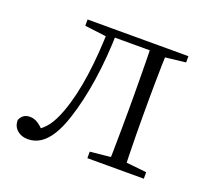

<svg xmlns="http://www.w3.org/2000/svg" viewBox="-96 -623 805 748"><g transform="rotate(20 307.0 -249.0)"><path d="M87 10Q60 10 42.5 -5.5Q25 -21 25 -47Q31 -61 41 -68Q51 -75 67 -75Q84 -75 99.5 -65Q115 -55 133 -35V-26H103V-35Q131 -52 149 -76Q167 -100 183 -143Q209 -214 222 -306.5Q235 -399 237 -508H272Q270 -396 255.5 -300.5Q241 -205 217 -132Q201 -82 181 -50.5Q161 -19 137.5 -4.5Q114 10 87 10ZM147 -482V-508H250V-470H243ZM252 -478V-508H444V-478ZM331 0V-27L440 -38H460L565 -27V0ZM415 0Q416 -24 416.5 -64.5Q417 -105 417.5 -148.5Q418 -192 418 -226V-283Q418 -316 417.5 -359.5Q417 -403 416.5 -443.5Q416 -484 415 -508H482Q481 -484 480 -443.5Q479 -403 478.5 -359.5Q478 -316 478 -283V-226Q478 -192 478.5 -148.5Q479 -105 480 -64.5Q481 -24 482 0ZM448 -470V-508H565V-482L460 -470Z"/></g></svg>

Font: Noto Serif SC
Style: Regular
Weight: 200
Designer: Ryoko NISHIZUKA 西塚涼子 (kana & ideographs); Frank Grießhammer (Latin, Greek & Cyrillic); Wenlong ZHANG 张文龙 (bopomofo); San
Foundry: Adobe
Version: Version 2.001;hotconv 1.1.0;makeotfexe 2.6.0